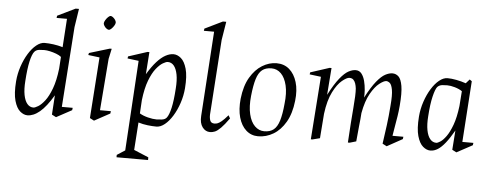

<svg xmlns="http://www.w3.org/2000/svg" viewBox="-56 -843 3100 1213"><g transform="rotate(5 1494.0 -236.5)"><path d="M133 5Q109 5 86 -14.5Q63 -34 50 -79.5Q37 -125 43 -203Q47 -252 62.5 -298Q78 -344 100.5 -380.5Q123 -417 149.5 -438.5Q176 -460 202 -460Q227 -460 257.5 -456Q288 -452 317 -443L329 -624H263L265 -638L378 -693H399L381 -576L345 -67H414L412 -52L314 1L287 -13L295 -136Q273 -99 252 -72Q231 -45 210.5 -28Q190 -11 170.5 -3Q151 5 133 5ZM166 -47Q176 -47 196 -59Q216 -71 238 -99.5Q260 -128 279 -178.5Q298 -229 307 -306L312 -381Q300 -391 280 -398.5Q260 -406 239.5 -410.5Q219 -415 204 -415Q194 -415 173.5 -413.5Q153 -412 141 -398Q127 -381 116.5 -334.5Q106 -288 101 -210Q97 -158 104 -121.5Q111 -85 127 -66Q143 -47 166 -47Z M555 2 528 -12 555 -399 483 -408 486 -421 615 -460H627L613 -395L587 -67H656L654 -52ZM598 -578Q592 -578 583.5 -584Q575 -590 569 -599.5Q563 -609 563 -617Q564 -626 571 -637.5Q578 -649 587 -657.5Q596 -666 603 -666Q609 -666 617.5 -659.5Q626 -653 632 -644Q638 -635 638 -626Q637 -617 630 -606Q623 -595 614 -586.5Q605 -578 598 -578Z M717 220V205L768 172L803 -399L732 -408L734 -421L854 -460H866L856 -319Q886 -369 914 -400Q942 -431 968.5 -445.5Q995 -460 1019 -460Q1044 -460 1067 -440.5Q1090 -421 1103 -375.5Q1116 -330 1110 -252Q1106 -203 1090.5 -157Q1075 -111 1052.5 -74.5Q1030 -38 1003.5 -16.5Q977 5 951 5Q926 5 895.5 1.5Q865 -2 836 -11L824 164L917 203V220ZM949 -40Q960 -40 981 -42.5Q1002 -45 1012 -58Q1026 -76 1036.5 -121.5Q1047 -167 1052 -245Q1056 -298 1049 -334Q1042 -370 1026.5 -389Q1011 -408 987 -408Q977 -408 957 -396.5Q937 -385 914.5 -357Q892 -329 873 -279.5Q854 -230 845 -154L840 -69Q861 -56 892.5 -48Q924 -40 949 -40Z M1291 10Q1262 10 1243 -15.5Q1224 -41 1227 -87L1262 -624H1197L1199 -638L1312 -693H1333L1314 -576L1282 -102Q1281 -77 1287.5 -61.5Q1294 -46 1315 -46Q1324 -46 1334 -49.5Q1344 -53 1359.5 -65.5Q1375 -78 1399 -106L1410 -87Q1380 -45 1359 -24Q1338 -3 1322.5 3.5Q1307 10 1291 10Z M1596 10Q1552 10 1520 -18.5Q1488 -47 1473.5 -98Q1459 -149 1466 -217Q1475 -299 1506.5 -352.5Q1538 -406 1582 -433Q1626 -460 1673 -460Q1721 -460 1754 -431.5Q1787 -403 1802.5 -352Q1818 -301 1810 -233Q1801 -152 1769.5 -98Q1738 -44 1692.5 -17Q1647 10 1596 10ZM1632 -25Q1669 -25 1691.5 -43Q1714 -61 1726.5 -101.5Q1739 -142 1745 -209Q1753 -277 1741.5 -325.5Q1730 -374 1704.5 -399.5Q1679 -425 1644 -425Q1607 -425 1584.5 -407Q1562 -389 1549.5 -348.5Q1537 -308 1530 -240Q1523 -173 1534.5 -124.5Q1546 -76 1572 -50.5Q1598 -25 1632 -25Z M1930 0 1959 -399 1887 -408 1889 -421 2009 -460H2021L2008 -289Q2045 -360 2075 -397Q2105 -434 2129.5 -447Q2154 -460 2175 -460Q2198 -460 2212 -442Q2226 -424 2233 -396.5Q2240 -369 2242 -340.5Q2244 -312 2242 -292Q2279 -362 2308.5 -398Q2338 -434 2362.5 -447Q2387 -460 2408 -460Q2430 -460 2446.5 -444.5Q2463 -429 2470.5 -386Q2478 -343 2471 -260Q2468 -225 2463 -193Q2458 -161 2452.5 -130.5Q2447 -100 2442 -67H2511L2509 -52L2411 2L2384 -12Q2393 -74 2400.5 -131Q2408 -188 2413 -256Q2419 -324 2413 -356.5Q2407 -389 2395.5 -398.5Q2384 -408 2373 -408Q2358 -408 2330 -386.5Q2302 -365 2275 -317.5Q2248 -270 2234 -193Q2233 -175 2231 -154.5Q2229 -134 2226.5 -111.5Q2224 -89 2222 -64Q2220 -39 2217 -12L2176 0H2165Q2173 -137 2180.5 -222Q2188 -307 2185 -344Q2183 -362 2178 -376.5Q2173 -391 2164 -399.5Q2155 -408 2139 -408Q2123 -408 2093.5 -384Q2064 -360 2037 -307Q2010 -254 1999 -168L1987 -12L1940 0Z M2688 5Q2664 5 2641 -14.5Q2618 -34 2605 -79.5Q2592 -125 2598 -203Q2602 -252 2617.5 -298Q2633 -344 2655.5 -380.5Q2678 -417 2704.5 -438.5Q2731 -460 2757 -460Q2782 -460 2813.5 -454Q2845 -448 2874 -438L2897 -464L2911 -454L2885 -67H2955L2953 -52L2853 2L2826 -12L2835 -135Q2807 -86 2782.5 -55Q2758 -24 2735 -9.5Q2712 5 2688 5ZM2721 -47Q2730 -47 2747 -58Q2764 -69 2783.5 -96Q2803 -123 2820.5 -170.5Q2838 -218 2847 -291L2854 -386Q2835 -399 2807.5 -407Q2780 -415 2759 -415Q2749 -415 2729 -413.5Q2709 -412 2696 -398Q2684 -383 2672.5 -335Q2661 -287 2656 -210Q2652 -158 2659 -121.5Q2666 -85 2682 -66Q2698 -47 2721 -47Z"/></g></svg>

Font: Ancizar Serif Light
Style: Italic
Weight: 300
Italic angle: -4°
Designer: Cesar Puertas, Viviana Monsalve, Julian Moncada, Julian Prieto, Jose Castro, Felipe Aragon, Mariel Hernandez, Sara Alarc
Version: Version 8.100